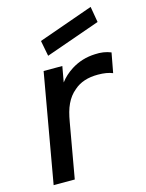

<svg xmlns="http://www.w3.org/2000/svg" viewBox="-121 -883 726 957"><g transform="rotate(-15 242.0 -405.0)"><path d="M175 -630 159.5 -710.5 442.5 -810.5 456.5 -729ZM484.5 -564.5 465.5 -462.5Q435.5 -475 389.5 -475Q312 -475 266.5 -434.5Q250.5 -421.5 239 -406.2Q227.5 -391 218.8 -372.5Q210 -354 204 -332Q198 -310 193.5 -283.5L143.5 0H34.5L133.5 -562.5H230L215.5 -481.5Q240 -514.5 279 -539.5Q334.5 -574.5 402 -577Q447 -580 484.5 -564.5Z"/></g></svg>

Font: Russisch Sans SemiBold
Style: Italic
Weight: 600
Width: 4
Italic angle: -10°
Designer: Michael Sharanda (font) & Cristiano Sobral (main changes)
Foundry: Michael Sharanda
Version: Version 2.00;September 8, 2020;FontCreator 13.0.0.2681 64-bi